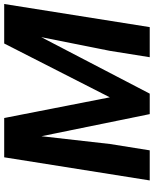

<svg xmlns="http://www.w3.org/2000/svg" viewBox="73 -824 751 938"><g transform="rotate(-90 449.0 -355.5)"><path d="M36 0H183L214 -194L252 -529L360 0H460L736 -530L669 -194L638 0H785L898 -711H705L442 -195L341 -711H149Z"/></g></svg>

Font: Asimov Pro
Style: BdObl
Weight: 700
Designer: Google
Version: Version 2.000980; 2014